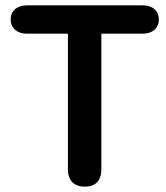

<svg xmlns="http://www.w3.org/2000/svg" viewBox="-20 -690 619 718"><path d="M297 8C339 8 359 -16 359 -57V-564H514C549 -564 574 -584 574 -617C574 -651 549 -670 514 -670H80C45 -670 20 -651 20 -617C20 -584 45 -564 80 -564H234V-57C234 -16 256 8 297 8Z"/></svg>

Font: SN Pro SemiBold
Style: Regular
Weight: 600
Designer: Tobias Whetton
Foundry: Supernotes
Version: Version 1.003;Glyphs 3.3 (3324)